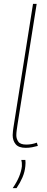

<svg xmlns="http://www.w3.org/2000/svg" viewBox="-20 -760 247 1000"><path d="M152 -740H171L71 -110Q69 -95 67 -81.5Q65 -68 65 -55Q65 -37 75.5 -22Q86 -7 117 -7Q131 -7 144.5 -9.5Q158 -12 172 -17L177 0Q163 4 147 7Q131 10 114 10Q77 10 61.5 -9Q46 -28 46 -56Q46 -67 47.5 -77.5Q49 -88 50 -96ZM91 73H112Q114 88 112 105Q109 136 97 164Q85 192 66 220H46Q68 188 79.5 160Q91 132 94 106Q95 86 91 73Z"/></svg>

Font: Georama Thin
Style: Italic
Weight: 100
Italic angle: -9°
Designer: Jean-Baptiste Levee
Foundry: Production Type
Version: Version 1.000